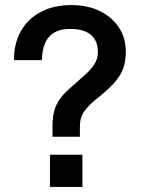

<svg xmlns="http://www.w3.org/2000/svg" viewBox="-20 -737 554 757"><path d="M476 -531Q476 -493 464.5 -464Q453 -435 429 -409Q405 -383 369 -354Q329 -322 312 -298Q295 -274 295 -238V-198H187V-238Q187 -282 197 -310Q207 -338 225.5 -359Q244 -380 270 -402Q294 -423 316 -442.5Q338 -462 352 -483.5Q366 -505 366 -531Q366 -576 338.5 -599.5Q311 -623 257 -623Q219 -623 194.5 -609Q170 -595 158 -567.5Q146 -540 145 -500H35Q35 -566 62.5 -614.5Q90 -663 141 -690Q192 -717 260 -717Q327 -717 375.5 -692.5Q424 -668 450.5 -626Q477 -584 476 -531ZM177 -127H305V0H177Z"/></svg>

Font: 42dot Sans Light SemiBold
Style: Regular
Weight: 600
Version: Version 1.000